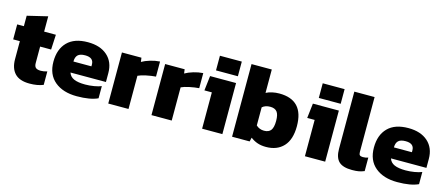

<svg xmlns="http://www.w3.org/2000/svg" viewBox="-46 -1192 3999 1721"><g transform="rotate(15 1953.0 -332.0)"><path d="M67 -168V-335H5V-474H67V-571L255 -616V-474H364L357 -335H255V-182Q255 -152 269.5 -139.5Q284 -127 316 -127Q345 -127 375 -137V-12Q322 10 248 10Q155 10 111 -36.5Q67 -83 67 -168Z M405 -236Q405 -352 470 -418Q535 -484 660 -484Q775 -484 841 -425Q907 -366 907 -264V-181H578Q590 -144 627.5 -127.5Q665 -111 732 -111Q772 -111 813.5 -118Q855 -125 881 -136V-23Q811 10 686 10Q558 10 481.5 -53.5Q405 -117 405 -236ZM745 -283V-300Q745 -364 666 -364Q619 -364 598.5 -344Q578 -324 578 -283Z M977 -474H1158L1163 -436Q1194 -454 1238.5 -467.5Q1283 -481 1328 -484V-344Q1286 -341 1239 -331Q1192 -321 1165 -308V0H977Z M1378 -474H1559L1564 -436Q1595 -454 1639.5 -467.5Q1684 -481 1729 -484V-344Q1687 -341 1640 -331Q1593 -321 1566 -308V0H1378Z M1833 -673H2036V-537H1833ZM1848 -337H1779L1795 -474H2036V0H1848Z M2298 -37 2289 0H2126V-674H2314V-457Q2338 -470 2370.5 -477Q2403 -484 2436 -484Q2663 -484 2663 -241Q2663 -117 2604 -53.5Q2545 10 2442 10Q2397 10 2362.5 -2Q2328 -14 2298 -37ZM2471 -239Q2471 -298 2451 -323Q2431 -348 2388 -348Q2342 -348 2314 -323V-155Q2345 -126 2388 -126Q2432 -126 2451.5 -152.5Q2471 -179 2471 -239Z M2787 -673H2990V-537H2787ZM2802 -337H2733L2749 -474H2990V0H2802Z M3080 -143V-674H3268V-164Q3268 -143 3276.5 -135Q3285 -127 3305 -127Q3334 -127 3354 -135V-10Q3327 1 3302.5 5.5Q3278 10 3241 10Q3155 10 3117.5 -26.5Q3080 -63 3080 -143Z M3379 -236Q3379 -352 3444 -418Q3509 -484 3634 -484Q3749 -484 3815 -425Q3881 -366 3881 -264V-181H3552Q3564 -144 3601.5 -127.5Q3639 -111 3706 -111Q3746 -111 3787.5 -118Q3829 -125 3855 -136V-23Q3785 10 3660 10Q3532 10 3455.5 -53.5Q3379 -117 3379 -236ZM3719 -283V-300Q3719 -364 3640 -364Q3593 -364 3572.5 -344Q3552 -324 3552 -283Z"/></g></svg>

Font: Kanit Bold
Style: Regular
Weight: 700
Designer: Katatrad Team
Foundry: CadsonDemak
Version: Version 1.000